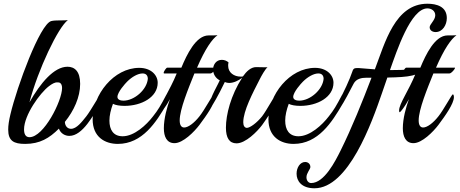

<svg xmlns="http://www.w3.org/2000/svg" viewBox="-20 -762 2469 1030"><path d="M516 -202C523 -214 526 -229 526 -240C526 -250 524 -256 520 -256C515 -256 468 -170 443 -138C419 -108 391 -71 361 -71C342 -71 329 -86 328 -108C376 -167 410 -241 410 -312C410 -380 380 -404 342 -404C270 -404 197 -317 138 -213C184 -389 292 -616 344 -654C325 -651 278 -655 255 -649C194 -633 71 -297 36 -149C28 -116 24 -89 24 -67C24 -6 54 10 115 10C194 10 245 -21 296 -72C305 -46 329 -33 352 -33C424 -33 482 -147 516 -202ZM298 -319C308 -316 313 -305 313 -290C313 -221 215 -26 138 -26C116 -26 109 -45 109 -68C109 -144 194 -263 243 -300C259 -312 274 -321 288 -320C291 -320 295 -320 298 -319Z M874 -203C882 -216 885 -232 885 -244C885 -253 882 -260 879 -260C877 -260 875 -258 872 -253C841 -194 828 -172 801 -138C765 -91 700 -31 638 -31C588 -31 567 -66 567 -115C567 -142 574 -173 586 -205C599 -198 622 -194 648 -194C740 -194 826 -241 826 -318C826 -360 789 -398 727 -398C590 -398 477 -253 477 -122C477 -27 543 10 612 10C744 10 818 -107 874 -203ZM773 -339C768 -281 701 -222 642 -222C627 -222 610 -227 610 -242C610 -268 652 -314 662 -324C688 -350 720 -368 745 -368C766 -368 773 -354 773 -339Z M1147 -573C1142 -572 1113 -572 1099 -572C1031 -572 982 -469 953 -399H877C872 -399 858 -379 858 -371C858 -369 859 -368 861 -368H928C890 -274 839 -206 839 -169C839 -163 840 -160 843 -160C846 -160 870 -190 891 -229V-228C876 -187 859 -126 859 -74C859 -30 874 6 916 6C962 6 1022 -55 1050 -92C1088 -143 1132 -205 1133 -240C1133 -249 1131 -256 1127 -256C1122 -256 1076 -170 1050 -138C1021 -101 989 -78 968 -78C954 -78 944 -89 944 -116C944 -175 990 -286 1023 -368H1109C1120 -368 1139 -392 1139 -398C1139 -398 1139 -399 1138 -399H1037C1081 -501 1119 -554 1147 -573Z M1459 -203C1466 -215 1469 -229 1469 -239C1469 -249 1466 -257 1462 -257C1457 -257 1410 -169 1386 -138C1357 -102 1322 -77 1305 -76C1292 -76 1285 -88 1285 -106C1285 -167 1335 -262 1375 -340C1382 -354 1403 -392 1415 -401C1412 -401 1409 -401 1405 -401C1390 -401 1365 -402 1354 -402C1326 -402 1302 -379 1283 -352C1279 -351 1275 -351 1271 -351C1236 -351 1204 -372 1204 -409C1204 -415 1204 -421 1206 -427C1198 -435 1184 -441 1170 -441C1139 -441 1123 -414 1123 -389C1123 -367 1135 -343 1159 -331C1155 -319 1104 -233 1104 -201C1104 -190 1106 -182 1109 -182C1110 -182 1111 -183 1112 -185C1152 -250 1175 -300 1186 -322C1193 -319 1201 -317 1209 -317C1233 -317 1259 -329 1279 -345C1218 -250 1192 -147 1192 -77C1192 -23 1210 7 1249 7C1297 7 1359 -55 1386 -91C1413 -128 1439 -170 1459 -203Z M1817 -203C1825 -216 1828 -232 1828 -244C1828 -253 1825 -260 1822 -260C1820 -260 1818 -258 1815 -253C1784 -194 1771 -172 1744 -138C1708 -91 1643 -31 1581 -31C1531 -31 1510 -66 1510 -115C1510 -142 1517 -173 1529 -205C1542 -198 1565 -194 1591 -194C1683 -194 1769 -241 1769 -318C1769 -360 1732 -398 1670 -398C1533 -398 1420 -253 1420 -122C1420 -27 1486 10 1555 10C1687 10 1761 -107 1817 -203ZM1716 -339C1711 -281 1644 -222 1585 -222C1570 -222 1553 -227 1553 -242C1553 -268 1595 -314 1605 -324C1631 -350 1663 -368 1688 -368C1709 -368 1716 -354 1716 -339Z M1801 -177C1831 -223 1855 -271 1877 -313C1891 -340 1921 -345 1945 -345H1973C1924 -217 1868 -77 1807 46C1779 102 1720 220 1649 220C1635 220 1624 207 1624 189C1624 166 1645 146 1645 134C1645 117 1632 107 1617 107C1590 107 1571 137 1571 170C1571 208 1597 248 1667 248C1849 248 1974 -102 2029 -262L2058 -346C2173 -348 2234 -355 2252 -400C2238 -391 2153 -386 2072 -386C2108 -487 2183 -717 2273 -717C2294 -717 2315 -704 2315 -680C2315 -654 2285 -632 2285 -616C2285 -599 2300 -590 2317 -590C2354 -590 2377 -628 2377 -665C2377 -727 2322 -742 2273 -742C2099 -742 2045 -532 1991 -390L1903 -397C1900 -397 1897 -397 1895 -397C1878 -397 1874 -391 1869 -375C1857 -339 1824 -265 1795 -215C1792 -209 1789 -195 1789 -184C1789 -176 1791 -170 1794 -170C1795 -170 1798 -172 1801 -177Z M2429 -573C2424 -572 2395 -572 2381 -572C2313 -572 2264 -469 2235 -399H2159C2154 -399 2140 -379 2140 -371C2140 -369 2141 -368 2143 -368H2210C2172 -274 2121 -206 2121 -169C2121 -163 2122 -160 2125 -160C2128 -160 2152 -190 2173 -229V-228C2158 -187 2141 -126 2141 -74C2141 -30 2156 6 2198 6C2244 6 2304 -55 2332 -92C2370 -143 2414 -205 2415 -240C2415 -249 2413 -256 2409 -256C2404 -256 2358 -170 2332 -138C2303 -101 2271 -78 2250 -78C2236 -78 2226 -89 2226 -116C2226 -175 2272 -286 2305 -368H2391C2402 -368 2421 -392 2421 -398C2421 -398 2421 -399 2420 -399H2319C2363 -501 2401 -554 2429 -573Z"/></svg>

Font: Playball
Style: Regular
Weight: 400
Designer: Robert E. Leuschke
Foundry: Robert E. Leuschke
Version: Version 1.001